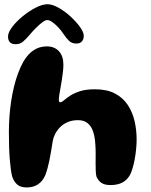

<svg xmlns="http://www.w3.org/2000/svg" viewBox="-20 -840 699 886"><path d="M103 25Q75.5 25 60 12Q44.5 -1 36 -26Q33 -37 30.2 -56.8Q27.5 -76.5 25.2 -103.5Q23 -130.5 22 -162.5Q21 -194.5 21 -230Q21 -264.5 23.5 -300.5Q26 -336.5 31.2 -371.5Q36.5 -406.5 44.5 -439.5Q52.5 -472.5 63.5 -502.2Q74.5 -532 88.5 -556.5Q108.5 -590.5 135.2 -608.2Q162 -626 196 -626Q231 -626 251.8 -603.8Q272.5 -581.5 272.5 -541.5Q272.5 -525 270.2 -506.2Q268 -487.5 265 -468.8Q262 -450 258.8 -432.5Q255.5 -415 253.5 -401.2Q251.5 -387.5 251.5 -380Q251.5 -368 258 -368Q264.5 -368 275 -377Q285.5 -386 303.2 -398Q321 -410 348.8 -419Q376.5 -428 418 -428Q473.5 -428 510.5 -408.5Q547.5 -389 569.5 -355.8Q591.5 -322.5 601 -281.2Q610.5 -240 610.5 -196Q610.5 -175.5 608.2 -152.5Q606 -129.5 602 -107.2Q598 -85 592.5 -66Q587 -47 580.5 -34Q567.5 -10 545.2 2Q523 14 489.5 14Q462.5 14 447.5 3.5Q432.5 -7 425 -25.5Q422.5 -36 421.8 -52Q421 -68 421.2 -88Q421.5 -108 421.5 -129.8Q421.5 -151.5 420 -173Q419 -194.5 414.8 -214.8Q410.5 -235 401.8 -250.8Q393 -266.5 378 -276Q363 -285.5 339.5 -285.5Q313 -285.5 292.2 -276.5Q271.5 -267.5 257.2 -253Q243 -238.5 234.5 -221.8Q226 -205 223.5 -189.5Q219 -162 215.2 -139.2Q211.5 -116.5 207.5 -97.8Q203.5 -79 199 -62.5Q194.5 -46 188.5 -30.5Q176.5 -3.5 155.2 10.8Q134 25 103 25ZM52.5 -636Q17 -636 17 -671.5Q17 -690 36 -715.2Q55 -740.5 84.2 -764.5Q113.5 -788.5 144.5 -804.5Q175.5 -820.5 199.5 -820.5Q221 -820.5 249.8 -804.5Q278.5 -788.5 305 -764.2Q331.5 -740 349 -715.8Q366.5 -691.5 366.5 -674.5Q366.5 -658 357.5 -648.5Q348.5 -639 333 -639Q312 -639 299 -651.2Q286 -663.5 271 -686Q262 -700 248.5 -714.2Q235 -728.5 221.5 -738Q208 -747.5 198 -747.5Q189 -747.5 174.8 -736.8Q160.5 -726 145 -710.2Q129.5 -694.5 117 -679.5Q99.5 -659 85.8 -647.5Q72 -636 52.5 -636Z"/></svg>

Font: Gluten Thin SemiBold
Style: Regular
Weight: 600
Version: Version 1.300